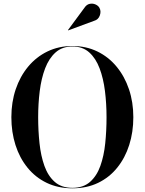

<svg xmlns="http://www.w3.org/2000/svg" viewBox="-20 -1009 783 1039"><path d="M488.5 -896 349 -844.5 348 -846.5 437 -967Q448.5 -984.5 464.8 -988Q481 -991.5 495.5 -985.5Q510 -979.5 517 -968.5Q528.5 -950 520.5 -926.2Q512.5 -902.5 488.5 -896ZM372 10Q294 10 232.8 -19.5Q171.5 -49 128.8 -101.8Q86 -154.5 63.8 -224.2Q41.5 -294 41.5 -375Q41.5 -456 65 -525.8Q88.5 -595.5 132.2 -648.2Q176 -701 236.8 -730.5Q297.5 -760 372 -760Q446 -760 506.8 -730.5Q567.5 -701 611 -648.2Q654.5 -595.5 678 -525.8Q701.5 -456 701.5 -375Q701.5 -294 679.2 -224.2Q657 -154.5 614.5 -101.8Q572 -49 511 -19.5Q450 10 372 10ZM372 -757.5Q317 -757.5 281 -725.5Q245 -693.5 224.2 -639Q203.5 -584.5 195 -516.2Q186.5 -448 186.5 -375Q186.5 -302 193.8 -233.8Q201 -165.5 220.5 -111Q240 -56.5 276.5 -24.5Q313 7.5 372 7.5Q430.5 7.5 467 -24.5Q503.5 -56.5 523 -111Q542.5 -165.5 549.5 -233.8Q556.5 -302 556.5 -375Q556.5 -448 548 -516.2Q539.5 -584.5 519 -639Q498.5 -693.5 462.8 -725.5Q427 -757.5 372 -757.5Z"/></svg>

Font: Bodoni* 72pt Medium
Style: Regular
Weight: 500
Version: Version 2.3